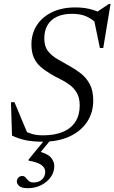

<svg xmlns="http://www.w3.org/2000/svg" viewBox="-20 -734 600 1008"><path d="M495.5 -603.5Q467 -632 435.8 -646.8Q404.5 -661.5 358 -661.5Q311.5 -661.5 279 -646.2Q246.5 -631 229.5 -602Q212.5 -573 212.5 -532Q212.5 -490.5 232.2 -465.5Q252 -440.5 282.8 -423Q313.5 -405.5 345 -387.5Q377 -370 405.2 -347.8Q433.5 -325.5 451.5 -291.8Q469.5 -258 469.5 -205.5Q469.5 -142.5 436.8 -93.5Q404 -44.5 344.5 -17.2Q285 10 204.5 10Q156 10 118.2 2.8Q80.5 -4.5 43 -22L37.5 -197.5H56L129.5 -21.5L98.5 -51Q125.5 -37 149.8 -30.2Q174 -23.5 206 -23.5Q267 -23.5 310 -41.5Q353 -59.5 375.8 -94.8Q398.5 -130 398.5 -180Q398.5 -219.5 383.8 -245.5Q369 -271.5 345.5 -288.8Q322 -306 295.8 -318.8Q269.5 -331.5 247 -345Q216.5 -363 193.5 -383Q170.5 -403 157.8 -431.2Q145 -459.5 145 -501Q145 -557 173 -600.8Q201 -644.5 252.8 -669.8Q304.5 -695 375.5 -695Q416 -695 449.2 -687.2Q482.5 -679.5 520.5 -661.5L483.5 -667.5L552 -713.5H560.5L522 -482H504.5L470 -648ZM125.5 254Q94.5 254 81.5 243Q68.5 232 68.5 219Q68.5 207 76.2 198.5Q84 190 98 190Q108 190 114.8 198.5Q121.5 207 130.5 215.5Q139.5 224 156.5 224Q183.5 224 200.5 208.2Q217.5 192.5 217.5 168Q217.5 147.5 198.2 132.8Q179 118 129 109L131 102.5L230.5 -19H262L165 99L179.5 60Q229.5 72 247.2 92.8Q265 113.5 265 138.5Q265 170 246 196.2Q227 222.5 195.8 238.2Q164.5 254 125.5 254Z"/></svg>

Font: Newsreader 36pt
Style: Italic
Weight: 400
Italic angle: -17°
Designer: Hugues Gentile
Foundry: Production Type
Version: Version 1.003